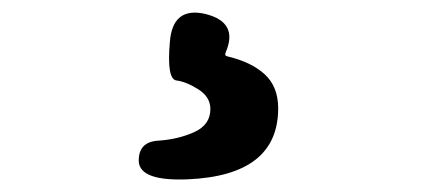

<svg xmlns="http://www.w3.org/2000/svg" viewBox="-20 -18 666 303"><path d="M276 265Q201 268 199 237Q198 206 229.5 204Q261 202 286.5 190.5Q312 179 312 154Q312 135 293 123Q274 111 258.5 109Q243 107 248 49Q252 -8 304 4Q357 17 336 65Q334 70 339 71Q377 80 398 99.5Q419 119 419 153Q419 259 276 265Z"/></svg>

Font: Resource Han Rounded KR
Style: Bold
Weight: 700
Designer: Cyano Hao (round all glyphs); Ryoko NISHIZUKA 西塚涼子 (kana, bopomofo & ideographs); Paul D. Hunt (Latin, Greek & Cyrillic)
Foundry: Cyano Hao
Version: 0.990